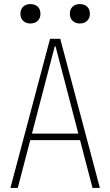

<svg xmlns="http://www.w3.org/2000/svg" viewBox="-20 -920 540 940"><path d="M31 0 225 -730H275L469 0H433L252 -693H248L67 0ZM114 -234V-266H386V-234ZM129 -805Q107 -805 93.5 -818Q80 -831 80 -852Q80 -875 93.5 -887.5Q107 -900 129 -900Q151 -900 164.5 -887.5Q178 -875 178 -852Q178 -831 164.5 -818Q151 -805 129 -805ZM371 -805Q349 -805 335.5 -818Q322 -831 322 -852Q322 -875 335.5 -887.5Q349 -900 371 -900Q393 -900 406.5 -887.5Q420 -875 420 -852Q420 -831 406.5 -818Q393 -805 371 -805Z"/></svg>

Font: M PLUS Code Latin ExtraLight
Style: Regular
Weight: 250
Designer: Coji Morishita
Foundry: UNDERFOREST DESIGN
Version: Version 1.002; ttfautohint (v1.8.3)